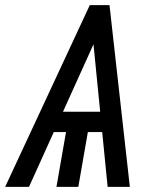

<svg xmlns="http://www.w3.org/2000/svg" viewBox="-47 -731 578 751"><path d="M351.1 -629.4 66.4 0H-26.9L304.2 -710.9H360.4ZM374 0 310.1 -644 327.6 -710.9H381.3L460.9 0ZM410.2 -293.9 396 -214.4H113.8L127.9 -293.9ZM306.2 -269 259.3 0H173.8L220.7 -269Z"/></svg>

Font: Roboto Condensed
Style: Italic
Weight: 400
Italic angle: -12°
Designer: Christian Robertson
Foundry: Google
Version: Version 3.0